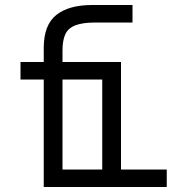

<svg xmlns="http://www.w3.org/2000/svg" viewBox="-20 -748 707 768"><path d="M510 -728V-658H363Q310 -658 281 -646.5Q252 -635 241 -610.5Q230 -586 230 -546V-500H464V-70H647V0H155V-430H62V-500H155V-556Q155 -648 205 -688Q255 -728 349 -728ZM230 -430V-70H389V-430Z"/></svg>

Font: Orbit
Style: Regular
Weight: 400
Designer: Sooun Cho
Foundry: JAMO
Version: Version 1.000; ttfautohint (v1.8.4.7-5d5b);gftools[0.9.29]